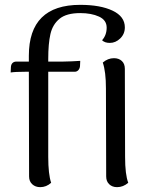

<svg xmlns="http://www.w3.org/2000/svg" viewBox="-20 -761 619 792"><path d="M401 -595Q420 -616 420 -647Q420 -678 388.5 -692.5Q357 -707 311 -707Q254 -707 225.5 -683.5Q197 -660 188 -620.5Q179 -581 179 -518V-507H241Q255 -507 276 -508Q297 -509 311 -510L310 -488Q309 -478 303 -471.5Q297 -465 288 -465H179V-114Q179 -42 191 -7Q171 11 146 11Q126 11 113 -1Q100 -13 100 -33L99 -465H84Q43 -465 24 -462L25 -485Q26 -496 32 -501.5Q38 -507 48 -507H99V-531Q99 -741 311 -741Q394 -741 444.5 -717Q495 -693 495 -648Q495 -621 476 -602.5Q457 -584 433 -584Q412 -584 401 -595ZM509 -7Q488 11 463 11Q443 11 430.5 -1Q418 -13 418 -33L417 -396Q417 -465 404 -503Q425 -521 450 -521Q470 -521 482.5 -509.5Q495 -498 495 -477L496 -114Q496 -41 509 -7Z"/></svg>

Font: Arima Madurai
Style: Regular
Weight: 400
Designer: Joana Correia and Natanael Gama
Foundry: NDISCOVER
Version: Version 1.020